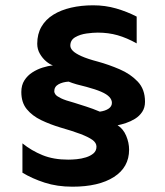

<svg xmlns="http://www.w3.org/2000/svg" viewBox="-20 -696 623 724"><path d="M253 8Q195.6 8 148.4 -7.3Q101.2 -22.6 64.6 -44.8V-155.4Q98.8 -127.8 140.4 -110.9Q182 -94 237.2 -94Q251.4 -94 269.3 -95.7Q287.2 -97.4 304.2 -102.7Q321.2 -108 332.5 -117.6Q343.8 -127.2 343.8 -143Q343.8 -157.6 328.2 -168.7Q312.6 -179.8 282.6 -191.1Q252.6 -202.4 207.8 -215.2Q169 -226.8 135.3 -243Q101.6 -259.2 81 -284.3Q60.4 -309.4 60.4 -349Q60.4 -374.8 72 -393Q83.6 -411.2 102 -423Q120.4 -434.8 140.9 -441.2Q161.4 -447.6 179.6 -449.6Q168 -453 154.2 -464.5Q140.4 -476 130.4 -493.2Q120.4 -510.4 120.4 -531Q120.4 -567.8 136.3 -595.2Q152.2 -622.6 180.8 -640.4Q209.4 -658.2 247.9 -667.1Q286.4 -676 331.2 -676Q377 -676 418.3 -664Q459.6 -652 495.4 -633.4V-532.4Q458.2 -553.2 423.5 -563.1Q388.8 -573 348.6 -573Q330.8 -573 306.5 -569.7Q282.2 -566.4 263.7 -555.7Q245.2 -545 245.2 -524Q245.2 -514 254.7 -504.3Q264.2 -494.6 286.9 -484.3Q309.6 -474 349.2 -463.6Q390 -452.4 431 -434.8Q472 -417.2 499.4 -388.3Q526.8 -359.4 526.8 -312.4Q526.8 -290 516.2 -274.1Q505.6 -258.2 489.2 -248.1Q472.8 -238 454.9 -232.1Q437 -226.2 423.4 -223.6Q444.6 -210.4 455.7 -184.2Q466.8 -158 466.8 -131.6Q466.8 -65.2 409.6 -28.6Q352.4 8 253 8ZM356.4 -275Q377 -277.8 389.5 -286.3Q402 -294.8 402 -308.2Q402 -319.8 392.4 -330.3Q382.8 -340.8 361.6 -350Q340.4 -359.2 306.2 -368.4Q286.8 -372.8 269.2 -377.9Q251.6 -383 238.8 -388.2Q216.2 -386.8 200.4 -378Q184.6 -369.2 184.6 -351.4Q184.6 -346 189.3 -339.6Q194 -333.2 210 -325.4Q226 -317.6 259.6 -308.6Q280.4 -302 305.2 -294.1Q330 -286.2 356.4 -275Z"/></svg>

Font: Maven Pro VF Beta
Style: Regular
Weight: 400
Designer: Joe Prince
Foundry: Joe Prince
Version: Version 2.002